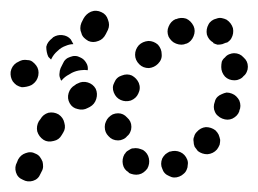

<svg xmlns="http://www.w3.org/2000/svg" viewBox="-26 -310 486 361"><path d="M55 3Q55 -2 54 -6Q52 -11 49 -15Q46 -19 41 -21Q32 -26 22 -22Q13 -19 8 -10L6 -5Q1 4 4 14Q7 24 17 28Q26 33 36 30Q46 27 50 17L52 13Q55 8 55 3ZM285 -20Q281 -16 279 -12Q277 -7 277 -2Q277 3 279 7Q282 17 292 21Q301 26 311 22Q316 20 319 17Q323 14 325 9Q327 5 327 0Q328 -5 326 -10Q322 -20 313 -24Q304 -28 294 -25H293Q289 -23 285 -20ZM234 -31Q229 -32 224 -31Q223 -31 222 -31Q221 -30 220 -30Q218 -29 215 -27Q213 -26 211 -24Q210 -22 208 -20Q203 -11 205 -1Q207 9 216 14V15Q220 17 225 18Q230 19 235 18Q240 17 244 14Q248 11 251 7Q256 -2 254 -12Q252 -22 243 -28Q238 -30 234 -31ZM339 -53Q337 -49 338 -44Q338 -39 340 -34Q343 -30 346 -26Q354 -20 364 -20Q375 -21 382 -29Q385 -33 387 -38Q388 -43 388 -47Q387 -52 385 -57Q383 -61 379 -65Q371 -71 361 -71Q351 -70 344 -62Q340 -58 339 -53ZM95 -79Q93 -89 84 -95Q75 -100 65 -98Q55 -95 50 -86L47 -82Q42 -73 44 -63Q47 -53 56 -47Q64 -42 75 -45Q85 -47 90 -56L93 -61Q98 -69 95 -79ZM213 -89Q206 -97 196 -97Q191 -97 186 -95Q182 -93 178 -89Q175 -86 173 -81Q171 -77 171 -72V-71Q171 -61 178 -54Q185 -46 196 -46Q201 -46 205 -48Q210 -50 213 -54Q217 -57 219 -62Q221 -66 221 -71V-72Q221 -82 213 -89ZM376 -109Q376 -104 378 -100Q380 -95 384 -92Q387 -89 392 -87Q402 -83 411 -87Q421 -92 424 -101V-102Q426 -106 426 -111Q426 -116 424 -121Q422 -125 418 -129Q415 -132 410 -134Q405 -136 400 -136Q395 -135 391 -133Q386 -131 383 -128Q379 -124 378 -119Q376 -114 376 -109ZM155 -124Q158 -134 154 -143Q149 -152 139 -155Q129 -158 120 -153Q117 -152 115 -150Q106 -145 103 -135Q100 -125 105 -116Q110 -107 120 -105Q130 -102 139 -107Q141 -108 143 -109Q152 -114 155 -124ZM235 -154Q231 -163 222 -168Q213 -172 203 -168Q193 -165 189 -155Q184 -146 188 -136Q192 -126 201 -122Q210 -118 220 -121Q230 -125 234 -134Q239 -144 235 -154ZM46 -168Q48 -179 42 -187Q39 -191 35 -194Q31 -197 26 -197Q21 -198 16 -197Q12 -196 7 -193L5 -192Q-4 -186 -6 -175Q-7 -165 -2 -157Q1 -153 5 -150Q10 -147 15 -146Q19 -146 24 -147Q29 -148 33 -150L36 -152Q44 -158 46 -168ZM86 -173Q86 -177 88 -182L92 -190Q96 -200 106 -203Q116 -207 125 -202Q132 -199 136 -192Q140 -186 139 -178Q133 -179 126 -178Q117 -177 109 -173Q106 -171 104 -170Q96 -166 90 -159Q90 -158 90 -158Q89 -159 88 -160Q88 -162 87 -163Q85 -168 86 -173ZM397 -166Q404 -159 415 -159Q420 -159 424 -161Q429 -163 432 -167Q436 -170 438 -175Q440 -179 440 -184V-185Q440 -195 432 -202Q425 -210 414 -210Q410 -210 405 -208Q400 -206 397 -202Q393 -199 391 -194Q390 -189 390 -184Q390 -174 397 -166ZM278 -208Q278 -218 271 -226Q263 -233 253 -233Q242 -232 235 -225Q228 -217 228 -207Q228 -197 236 -189Q243 -182 254 -182Q264 -183 271 -190Q279 -198 278 -208ZM82 -214Q89 -221 98 -224Q105 -227 112 -227Q112 -227 112 -227Q112 -227 112 -227Q109 -232 107 -236Q101 -243 91 -244Q82 -245 74 -240L72 -238Q68 -235 65 -231Q62 -227 61 -222Q61 -217 62 -212Q63 -207 65 -203Q66 -202 68 -200Q69 -199 70 -198L71 -200Q75 -208 82 -214ZM375 -229V-230Q366 -235 363 -245Q361 -255 366 -264Q368 -268 372 -271Q376 -274 381 -275Q386 -277 391 -276Q396 -275 400 -273Q409 -267 412 -257Q414 -247 409 -238Q408 -236 406 -234Q404 -232 401 -230Q399 -230 397 -229Q395 -228 392 -227Q388 -226 383 -226Q379 -227 375 -229ZM338 -242Q342 -252 338 -261Q333 -271 324 -275Q314 -278 305 -274H304Q295 -270 291 -260Q287 -251 291 -241Q293 -237 297 -233Q300 -230 305 -228Q310 -226 315 -226Q320 -226 324 -228H325Q334 -232 338 -242ZM125 -257Q125 -252 127 -248Q128 -243 132 -239Q135 -236 140 -233Q149 -229 159 -233Q168 -236 173 -246L177 -254Q181 -263 177 -273Q174 -283 165 -287Q155 -292 145 -288Q136 -284 131 -275L127 -267Q125 -262 125 -257Z"/></svg>

Font: FRB American Cursive Dotted Black
Style: Bold Italic
Weight: 900
Italic angle: -25°
Version: Version 2.0;Modular Font Editor K font №1